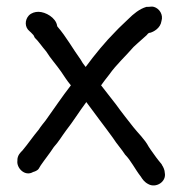

<svg xmlns="http://www.w3.org/2000/svg" viewBox="-20 -526 556 585"><path d="M33 -36C30 -14 56 13 81 -2C85 -3 94 -6 98 -12L104 -22C117 -41 131 -58 144 -78C158 -93 169 -112 181 -128C203 -156 222 -187 243 -215C269 -179 298 -142 324 -106C336 -87 351 -71 361 -55C379 -37 391 -11 409 12C414 20 420 29 432 35C455 48 488 28 482 0C482 -7 478 -17 473 -24V-25C461 -39 450 -54 439 -70L433 -79C421 -102 400 -121 386 -139C369 -161 351 -183 334 -207L327 -216C314 -232 301 -250 288 -266C294 -274 303 -287 313 -299C334 -329 363 -355 387 -383L399 -394C407 -401 419 -412 427 -419C430 -422 430 -424 435 -426H437C448 -429 469 -440 472 -462C478 -481 466 -500 449 -505C442 -507 438 -505 429 -505H426C405 -499 386 -483 372 -469C362 -459 343 -442 333 -431C301 -399 269 -360 241 -322L232 -334L226 -344C202 -377 182 -414 155 -445L154 -447V-448C150 -472 119 -490 97 -490C87 -490 76 -487 68 -479C55 -465 55 -443 70 -431C73 -429 75 -426 82 -419L86 -411C96 -402 108 -384 121 -369C133 -349 153 -327 166 -308C175 -295 184 -280 196 -266C168 -230 145 -195 119 -159C112 -150 105 -142 98 -131C81 -111 65 -87 48 -67C44 -63 32 -53 33 -36Z"/></svg>

Font: Scribbler
Style: ExBd
Weight: 800
Designer: Mew Too
Foundry: Cannot Into Space Fonts
Version: Version 1.001